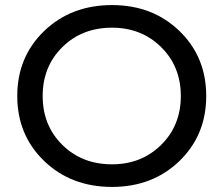

<svg xmlns="http://www.w3.org/2000/svg" viewBox="-20 -728 880 756"><path d="M421 8Q260 8 154 -94Q48 -196 48 -350Q48 -504 154 -606Q260 -708 421 -708Q581 -708 686.5 -606Q792 -504 792 -350Q792 -196 686.5 -94Q581 8 421 8ZM421 -81Q537 -81 614.5 -157.5Q692 -234 692 -350Q692 -466 614.5 -542.5Q537 -619 421 -619Q303 -619 225.5 -542.5Q148 -466 148 -350Q148 -234 225.5 -157.5Q303 -81 421 -81Z"/></svg>

Font: Montserrat
Style: Regular
Weight: 500
Designer: Julieta Ulanovsky
Foundry: Julieta Ulanovsky
Version: Version 7.200;PS 007.200;hotconv 1.0.88;makeotf.lib2.5.64775